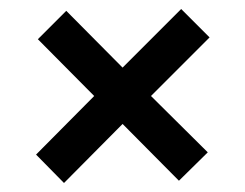

<svg xmlns="http://www.w3.org/2000/svg" viewBox="-20 -503 544 426"><path d="M122 -97 60 -160 189 -290 64 -416 127 -479 252 -353 382 -483 445 -420 315 -290 441 -165 377 -102 252 -228Z"/></svg>

Font: DeepMind Sans Medium
Style: Regular
Weight: 500
Designer: Jonny Pinhorn / Modifications: Colophon Foundry
Foundry: Colophon Foundry
Version: Version 1.002; ttfautohint (v1.8.2)